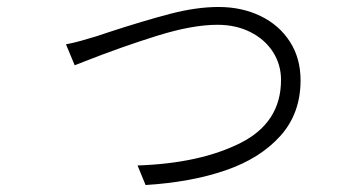

<svg xmlns="http://www.w3.org/2000/svg" viewBox="-20 -515 1040 550"><path d="M256 -411Q278 -418 292 -423Q390 -455 466 -475Q542 -495 606 -495Q673 -495 726.5 -469Q780 -443 810.5 -395.5Q841 -348 841 -285Q841 -190 783 -125.5Q725 -61 626 -27Q527 7 397 15L374 -41Q553 -47 669 -105.5Q785 -164 785 -286Q785 -330 762 -366Q739 -402 697.5 -423Q656 -444 603 -444Q531 -444 430 -412.5Q329 -381 222 -339L194 -328L169 -388Q190 -392 211.5 -398Q233 -404 256 -411Z"/></svg>

Font: 寒蝉端黑体 Light
Style: Regular
Weight: 300
Designer: ChillDuanSans {Warren2060}; 
Source Han Sans {Ryoko NISHIZUKA 西塚涼子 (kana, bopomofo & ideographs); Paul D. Hunt (Latin, G
Foundry: ChillType&Adobe
Version: Version 1.300;Glyphs 3.3 (3306)